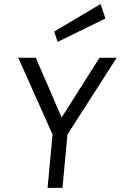

<svg xmlns="http://www.w3.org/2000/svg" viewBox="-20 -908 584 928"><path d="M210 0 234 -258 68 -629H153L278 -340L461 -629H544L306 -258L282 0ZM258.5 -705.5 242 -755.5 466 -888.5 489.5 -818.5Z"/></svg>

Font: Karla
Style: Italic
Weight: 400
Italic angle: -8°
Designer: Jonathan Pinhorn
Version: Version 2.004;gftools[0.9.33]